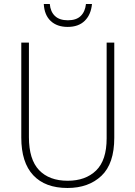

<svg xmlns="http://www.w3.org/2000/svg" viewBox="-20 -926 674 956"><path d="M549 -240Q549 -111 485 -50.5Q421 10 316 10Q205 10 145.5 -53.5Q86 -117 86 -241V-714H124V-243Q124 -132 174.5 -79Q225 -26 317 -26Q406 -26 458.5 -77Q511 -128 511 -237V-714H549ZM438 -906Q433 -853 402 -822.5Q371 -792 317 -792Q264 -792 232.5 -821.5Q201 -851 198 -906H228Q231 -868 253.5 -846.5Q276 -825 318 -825Q360 -825 382 -846.5Q404 -868 408 -906Z"/></svg>

Font: Noto Sans Lao Looped SemiCondensed ExtraLight
Style: Regular
Weight: 200
Width: 4
Designer: Mark Frömberg, Ben Mitchell
Foundry: The Fontpad Ltd
Version: Version 1.002; ttfautohint (v1.8.4.7-5d5b)